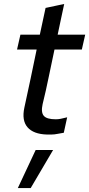

<svg xmlns="http://www.w3.org/2000/svg" viewBox="-20 -671 450 969"><path d="M66 0ZM103 -128Q119 -202 134.5 -274.5Q150 -347 165 -421H66Q71 -440 74.5 -458.5Q78 -477 83 -496H181Q189 -530 195.5 -563.5Q202 -597 210 -631Q233 -636 257 -641Q281 -646 304 -651Q296 -613 287.5 -574Q279 -535 271 -496H410Q405 -477 401.5 -458.5Q398 -440 393 -421H255Q240 -352 226 -283Q212 -214 195 -145Q186 -104 201 -86.5Q216 -69 261 -69Q275 -69 286.5 -71.5Q298 -74 319 -79Q314 -59 310.5 -40Q307 -21 302 -1Q288 1 271 4.5Q254 8 239 8H217Q149 6 119 -28.5Q89 -63 103 -128ZM160 86H248L135 278H70Z"/></svg>

Font: Rosa Sans
Style: Italic
Weight: 400
Italic angle: -12°
Designer: Pentagram / MCKL
Foundry: Pentagram / MCKL
Version: Version 1.005;September 16, 2019;FontCreator 11.5.0.2425 64-